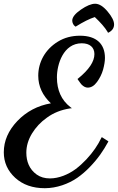

<svg xmlns="http://www.w3.org/2000/svg" viewBox="-24 -909 623 1015"><path d="M348.1 -342.8C300.8 -379.4 276.9 -432.1 276.9 -500C276.9 -569.3 311 -680.2 408.2 -680.2C450.7 -680.2 475.1 -658.7 475.1 -623C475.1 -583.5 446.3 -540.5 389.2 -494.1L386.2 -492.2L387.2 -488.8C398.4 -472.7 405.3 -463.9 407.2 -461.9C418 -451.2 428.7 -445.8 439.9 -445.8C458 -445.8 474.1 -455.6 488.8 -475.6C503.4 -495.6 514.2 -517.1 521 -541C527.3 -564.5 530.8 -585 530.8 -603C530.8 -675.8 486.8 -720.2 398.9 -720.2C355.5 -720.2 316.4 -710 282.2 -689C213.4 -647 178.2 -579.1 178.2 -508.8C178.2 -453.1 200.7 -404.3 245.1 -362.8C174.8 -350.6 115.7 -319.3 67.9 -269.5C20 -219.2 -3.9 -164.1 -3.9 -104C-3.9 -50.8 16.1 -5.9 56.6 31.2C97.2 67.9 148.9 85.9 212.9 85.9C275.9 85.9 337.9 63 384.3 31.2C407.2 15.1 429.7 -3.9 451.2 -26.4C494.1 -70.8 522 -111.8 547.9 -159.2L548.8 -162.1L514.2 -184.1L511.2 -179.2C493.7 -142.6 468.3 -104.5 432.6 -66.4C414.6 -47.4 396 -30.3 376.5 -15.6C336.9 13.7 287.1 34.2 240.2 34.2C212.4 34.2 189 27.3 169.9 13.7C130.9 -14.2 115.2 -55.7 115.2 -102.1C115.2 -136.2 125 -169.9 145 -203.1C165 -235.8 191.4 -264.2 224.1 -287.1C258.8 -312.5 299.3 -328.6 346.2 -335.9L356 -336.9ZM378.9 -770C416 -793 448.7 -809.6 477.1 -818.8C507.8 -790 530.3 -764.2 544.9 -740.2L546.9 -735.8L551.8 -737.8C569.8 -747.6 579.1 -761.7 579.1 -779.8C579.1 -797.9 567.9 -820.8 544.9 -848.1C522 -875.5 500 -889.2 479 -889.2C459 -889.2 433.6 -878.9 403.3 -857.9C373 -836.9 357.9 -817.9 357.9 -799.8C357.9 -789.6 363.8 -775.4 373 -770L376 -768.1Z"/></svg>

Font: Dancing Script
Style: Regular
Weight: 800
Designer: Pablo Impallari
Foundry: Pablo Impallari
Version: Version 2.001